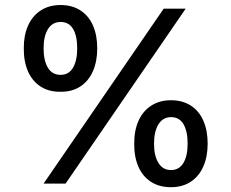

<svg xmlns="http://www.w3.org/2000/svg" viewBox="-20 -742 935 776"><path d="M76.2 -546.9Q75.7 -598.6 93.3 -638.2Q110.8 -677.7 144.5 -699.7Q178.2 -721.7 224.6 -721.7Q272 -721.7 305.4 -699.7Q338.9 -677.7 356 -638.4Q373 -599.1 373 -546.9Q373 -494.1 355.5 -454.1Q337.9 -414.1 304.4 -392.3Q271 -370.6 224.6 -371.1Q177.2 -370.6 143.6 -392.6Q109.9 -414.6 92.8 -454.3Q75.7 -494.1 76.2 -546.9ZM292 -546.9Q292 -596.7 275.4 -625Q258.8 -653.3 224.6 -653.3Q191.4 -652.8 173.8 -624.3Q156.2 -595.7 156.2 -546.9Q156.2 -497.1 173.6 -468.3Q190.9 -439.5 224.6 -439.5Q258.3 -439.5 275.1 -468.3Q292 -497.1 292 -546.9ZM522.5 -161.1Q522 -213.4 539.6 -253.2Q557.1 -293 591.1 -314.9Q625 -336.9 670.9 -336.9Q718.3 -336.9 751.7 -314.9Q785.2 -293 802.2 -253.4Q819.3 -213.9 819.3 -161.1Q819.3 -108.9 801.8 -69.1Q784.2 -29.3 750.7 -7.3Q717.3 14.6 670.9 14.6Q623.5 14.6 589.8 -7.3Q556.2 -29.3 539.1 -68.8Q522 -108.4 522.5 -161.1ZM738.3 -161.1Q738.3 -211.4 721.7 -240Q705.1 -268.6 670.9 -268.6Q637.7 -268.1 620.1 -239Q602.5 -210 602.5 -161.1Q602.5 -112.3 620.4 -83.5Q638.2 -54.7 670.9 -54.7Q704.1 -54.7 721.2 -83.3Q738.3 -111.8 738.3 -161.1ZM641.6 -707H730.5L245.1 0H156.2Z"/></svg>

Font: Pretendard JP Medium
Style: Regular
Weight: 500
Designer: Base glyphs from Inter by Rasmus Andersson; Hangeul glyphs from Noto Sans CJK(Source Han Sans) by Jang Soo-young and Kan
Foundry: Kil Hyung-jin
Version: Version 1.309